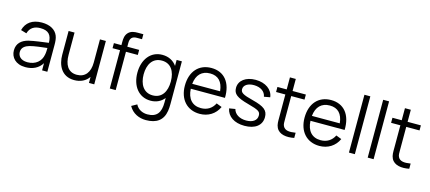

<svg xmlns="http://www.w3.org/2000/svg" viewBox="-67 -1395 5172 2309"><g transform="rotate(15 2519.0 -240.0)"><path d="M224.5 15C316.5 15 388 -21 430 -89.5V0H495.5V-335.5C495.5 -375.5 492.5 -415.5 479.5 -447C451 -517 379 -555 280.5 -555C161.5 -555 85.5 -499 60.5 -402.5L132 -381.5C152.5 -453.5 205.5 -485.5 279.5 -485.5C382 -485.5 422 -438.5 423.5 -341C351.5 -331 250.5 -319.5 177.5 -302C97 -280.5 40 -233.5 40 -145C40 -59 102 15 224.5 15ZM233 -48.5C146 -48.5 113.5 -98 113.5 -145C113.5 -203.5 161 -229.5 207 -243C266.5 -259.5 351.5 -268 422.5 -276.5C422.5 -252 421.5 -217 415.5 -190.5C401.5 -109 336 -48.5 233 -48.5Z M832 13.5C909.5 13.5 973.5 -16.5 1013.5 -75V0H1079.5V-540H1006V-252C1006 -130 950 -56.5 846 -56.5C733 -56.5 689.5 -145.5 689.5 -264.5V-540H615.5V-243C615.5 -121.5 670 13.5 832 13.5Z M1346.5 0V-477H1494V-540H1346.5V-588C1346.5 -646.5 1374 -673 1430 -673H1494V-735H1425C1383.5 -735 1339 -731 1306.5 -695.5C1277 -663.5 1273 -621.5 1273 -580V-540H1179.5V-477H1273V0Z M1783.5 15C1856.5 15 1913 -15 1952 -64V-8.5C1952.5 118.5 1905.5 183.5 1788.5 183.5C1731.5 183.5 1671.5 159 1642 99L1575.5 136C1621.5 220 1705.5 255 1788.5 255C1920.5 255 2000.5 199 2020 78.5C2024.5 51 2026 23.5 2026 -7.5V-540H1960.5V-465.5C1921 -521.5 1860.5 -555 1780.5 -555C1632.5 -555 1544 -431.5 1544 -270.5C1544 -108.5 1632 15 1783.5 15ZM1791 -53.5C1678.5 -53.5 1622 -147.5 1622 -270.5C1622 -392.5 1676.5 -486.5 1792.5 -486.5C1905 -486.5 1960.5 -397.5 1960.5 -270.5C1960.5 -145.5 1906 -53.5 1791 -53.5Z M2394.5 15C2499 15 2586.5 -38.5 2629.5 -133L2561 -159.5C2527.5 -92 2468.5 -55.5 2391.5 -55.5C2284 -55.5 2220.5 -125.5 2214.5 -249.5H2640C2645.5 -440 2551.5 -555 2391.5 -555C2235.5 -555 2136 -444.5 2136 -267.5C2136 -96.5 2237 15 2394.5 15ZM2393.5 -487.5C2494 -487.5 2551.5 -427.5 2563 -311H2216C2227.5 -424.5 2289.5 -487.5 2393.5 -487.5Z M2952 14.5C3084.5 14.5 3165 -47.5 3165 -149.5C3165 -233 3118.5 -271.5 2969.5 -309.5C2842 -341.5 2811.5 -361.5 2811.5 -404.5C2811.5 -455.5 2864.5 -489.5 2941 -488C3022 -486.5 3078.5 -447.5 3089 -384L3164 -397.5C3153 -491.5 3064 -555 2942 -555C2820 -555 2737 -493 2737 -401C2737 -325.5 2782 -290 2928.5 -250.5C3065.5 -213.5 3088.5 -198.5 3088.5 -148.5C3088.5 -89.5 3038 -52.5 2956 -52.5C2872 -52.5 2811 -91.5 2795.5 -153L2720.5 -140.5C2739 -43 2825.5 14.5 2952 14.5Z M3569.5 -64.5C3492 -52 3439 -56.5 3415 -101.5C3402 -124.5 3404 -153 3404 -198.5V-477H3569.5V-540H3404V-690H3331V-540H3215.5V-477H3331V-195.5C3331 -142.5 3328.5 -104 3348 -64.5C3383.5 7.5 3478 19 3569.5 0Z M3884.5 15C3989 15 4076.5 -38.5 4119.5 -133L4051 -159.5C4017.5 -92 3958.5 -55.5 3881.5 -55.5C3774 -55.5 3710.5 -125.5 3704.5 -249.5H4130C4135.5 -440 4041.5 -555 3881.5 -555C3725.5 -555 3626 -444.5 3626 -267.5C3626 -96.5 3727 15 3884.5 15ZM3883.5 -487.5C3984 -487.5 4041.5 -427.5 4053 -311H3706C3717.5 -424.5 3779.5 -487.5 3883.5 -487.5Z M4324 0V-720H4250.5V0Z M4557.5 0V-720H4484V0Z M5001.5 -64.5C4924 -52 4871 -56.5 4847 -101.5C4834 -124.5 4836 -153 4836 -198.5V-477H5001.5V-540H4836V-690H4763V-540H4647.5V-477H4763V-195.5C4763 -142.5 4760.5 -104 4780 -64.5C4815.5 7.5 4910 19 5001.5 0Z"/></g></svg>

Font: Manrope
Style: Regular
Weight: 400
Designer: Mikhail Sharanda
Foundry: Mikhail Sharanda
Version: Version 4.505